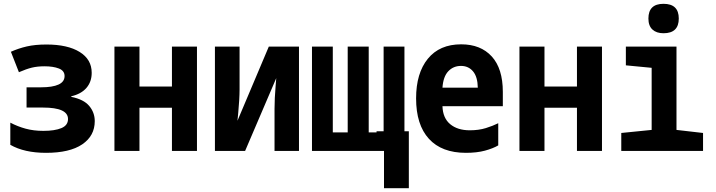

<svg xmlns="http://www.w3.org/2000/svg" viewBox="-20 -790 3750 1005"><path d="M221 10Q107 10 34 -32V-148Q72 -128 114 -116.5Q156 -105 207 -105Q267 -105 301.5 -119.5Q336 -134 336 -167Q336 -227 205 -227H119V-333H195Q255 -333 286.5 -347.5Q318 -362 318 -392Q318 -420 288 -431.5Q258 -443 213 -443Q176 -443 147 -436Q118 -429 79 -412L37 -519Q77 -537 120.5 -547Q164 -557 223 -557Q334 -557 397 -518Q460 -479 460 -409Q460 -362 432.5 -330Q405 -298 353 -286V-283Q418 -270 447 -235.5Q476 -201 476 -156Q476 -79 410.5 -34.5Q345 10 221 10Z M579 0V-546H710V-337H880V-546H1011V0H880V-226H710V0Z M1105 0V-546H1234V-321Q1234 -298 1232 -264Q1230 -230 1227 -199.5Q1224 -169 1223 -158L1387 -546H1545V0H1417V-221Q1417 -247 1418.5 -278Q1420 -309 1422.5 -337.5Q1425 -366 1426 -381L1263 0Z M1613 0V-546H1722V-97H1800V-546H1910V-97H1951V-103H1988V-546H2097V-103H2120V195H1990V0Z M2419 10Q2292 10 2225 -63.5Q2158 -137 2158 -275Q2158 -407 2219.5 -482.5Q2281 -558 2394 -558Q2496 -558 2554 -494.5Q2612 -431 2612 -309V-234H2296Q2298 -172 2336.5 -140Q2375 -108 2439 -108Q2486 -108 2523 -119.5Q2560 -131 2588 -145V-29Q2561 -13 2518.5 -1.5Q2476 10 2419 10ZM2296 -331H2481Q2480 -388 2456 -416.5Q2432 -445 2393 -445Q2353 -445 2326.5 -417Q2300 -389 2296 -331Z M2699 0V-546H2830V-337H3000V-546H3131V0H3000V-226H2830V0Z M3453 -616Q3416 -616 3395 -635.5Q3374 -655 3374 -693Q3374 -770 3453 -770Q3533 -770 3533 -693Q3533 -616 3453 -616ZM3232 0V-94L3391 -110V-435L3256 -448V-546H3521V-110L3660 -94V0Z"/></svg>

Font: Noto Sans Mono Condensed
Style: Bold
Weight: 700
Width: 3
Designer: Monotype Design Team
Foundry: Monotype Imaging Inc.
Version: Version 2.014